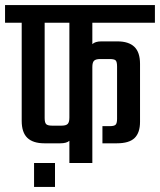

<svg xmlns="http://www.w3.org/2000/svg" viewBox="-40 -646 634 761"><path d="M425 -482Q470 -482 492.5 -460.5Q515 -439 515 -393V-163Q515 -120 493.5 -99Q472 -78 423 -78H366V-146H395Q413 -146 418.5 -152Q424 -158 424 -175V-382Q424 -401 418.5 -406.5Q413 -412 395 -412H357Q340 -412 333 -405.5Q326 -399 326 -380V0H235V-88Q224 -78 199 -78H136Q91 -78 68.5 -99.5Q46 -121 46 -167V-556H-20V-626H574V-556H326V-471Q337 -482 362 -482ZM235 -180V-556H137V-178Q137 -160 143 -154Q149 -148 166 -148H204Q222 -148 228.5 -155Q235 -162 235 -180ZM95 0H178V95H95Z"/></svg>

Font: Teko Light
Style: Regular
Weight: 400
Version: Version 2.000;gftools[0.9.28.dev9+g7d2139d.d20230707]